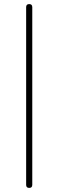

<svg xmlns="http://www.w3.org/2000/svg" viewBox="-20 -720 286 940"><path d="M138 185Q138 200 123 200Q108 200 108 185V-685Q108 -700 123 -700Q138 -700 138 -685Z"/></svg>

Font: Nixie One
Style: Regular
Weight: 400
Designer: Jovanny Lemonad
Foundry: Jovanny Lemonad
Version: Version 1.000 2011 initial release